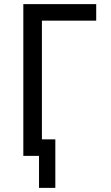

<svg xmlns="http://www.w3.org/2000/svg" viewBox="-20 -755 540 930"><path d="M169 155V0H93V-735H446V-655H183V-80H248V155Z"/></svg>

Font: Iosevka Medium
Style: Regular
Weight: 500
Monospace: yes
Designer: Belleve Invis
Foundry: Belleve Invis
Version: Version 32.5.0; ttfautohint (v1.8.4)